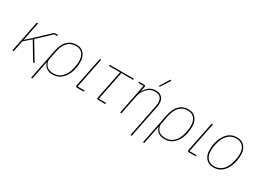

<svg xmlns="http://www.w3.org/2000/svg" viewBox="-23 -1617 3656 2683"><g transform="rotate(30 1804.5 -275.5)"><path d="M387 0 222 -277 110 -178 74 0H53L154 -506H175L116 -210H120L225 -304L426 -494Q439 -506 458 -506H498L494 -487H447L238 -290L411 0Z M470 200 567 -287Q613 -518 797 -518Q871 -518 914 -466.5Q957 -415 957 -337Q957 -242 929.5 -164Q902 -86 844.5 -37Q787 12 708 12Q646 12 606 -16.5Q566 -45 552 -93H549L491 200ZM708 -7Q792 -7 847.5 -65Q903 -123 923 -224L931 -265Q936 -292 936 -337Q936 -407 900 -453Q864 -499 795 -499Q630 -499 588 -287L563 -160Q552 -103 589 -55Q626 -7 708 -7Z M1208 -19 1204 0H1098Q1075 0 1075 -19Q1075 -23 1077 -35L1172 -506H1193L1095 -19Z M1551 0H1439Q1416 0 1416 -19Q1416 -23 1418 -35L1509 -487H1330L1334 -506H1723L1719 -487H1530L1436 -19H1555Z M2189 -742 2089 -587 2074 -594 2171 -751ZM1812 0H1791L1888 -487H1803L1807 -506H1885Q1908 -506 1908 -487Q1908 -483 1906 -471L1892 -401H1895Q1957 -518 2073 -518Q2136 -518 2170.5 -483.5Q2205 -449 2205 -386Q2205 -356 2198 -321L2094 200H2073L2177 -320Q2184 -358 2184 -383Q2184 -499 2070 -499Q1990 -499 1937 -437Q1887 -378 1874 -312Z M2275 200 2372 -287Q2418 -518 2602 -518Q2676 -518 2719 -466.5Q2762 -415 2762 -337Q2762 -242 2734.5 -164Q2707 -86 2649.5 -37Q2592 12 2513 12Q2451 12 2411 -16.5Q2371 -45 2357 -93H2354L2296 200ZM2513 -7Q2597 -7 2652.5 -65Q2708 -123 2728 -224L2736 -265Q2741 -292 2741 -337Q2741 -407 2705 -453Q2669 -499 2600 -499Q2435 -499 2393 -287L2368 -160Q2357 -103 2394 -55Q2431 -7 2513 -7Z M3013 -19 3009 0H2903Q2880 0 2880 -19Q2880 -23 2882 -35L2977 -506H2998L2900 -19Z M3300 12Q3222 12 3178 -39.5Q3134 -91 3134 -169Q3134 -317 3200 -417.5Q3266 -518 3384 -518Q3462 -518 3506 -466.5Q3550 -415 3550 -337Q3550 -189 3484 -88.5Q3418 12 3300 12ZM3302 -7Q3385 -7 3440 -64.5Q3495 -122 3516 -225L3524 -265Q3529 -292 3529 -337Q3529 -408 3492 -453.5Q3455 -499 3382 -499Q3299 -499 3244 -441.5Q3189 -384 3168 -281L3160 -241Q3155 -214 3155 -169Q3155 -98 3192 -52.5Q3229 -7 3302 -7Z"/></g></svg>

Font: IBM Plex Sans Thin
Style: Italic
Weight: 100
Italic angle: -11.31°
Designer: Mike Abbink, Paul van der Laan, Pieter van Rosmalen
Foundry: Bold Monday
Version: Version 3.0